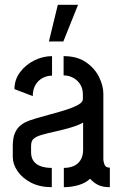

<svg xmlns="http://www.w3.org/2000/svg" viewBox="-20 -778 508 797"><path d="M183 -606 220 -758H304L243 -606ZM195 -1Q145 -1 108.5 -20Q72 -39 52.5 -68Q33 -97 33 -127V-175Q33 -189 36 -206Q39 -223 49.5 -240Q60 -257 84 -270Q100 -278 129 -286.5Q158 -295 191.5 -304Q225 -313 255 -322.5Q285 -332 304.5 -343Q324 -354 324 -366V-386Q324 -411 312.5 -428.5Q301 -446 283 -455.5Q265 -465 244 -465V-545Q300 -545 336.5 -520Q373 -495 391 -458.5Q409 -422 409 -389V-115Q409 -109 413.5 -95.5Q418 -82 436 -82V-1Q405 -1 386 -11Q367 -21 354 -36Q335 -18 305.5 -9.5Q276 -1 245 -1V-81Q267 -81 285 -88.5Q303 -96 314 -113Q325 -130 325 -156V-269Q305 -258 275 -249Q245 -240 213 -233Q181 -226 156 -219Q131 -212 121 -203Q109 -195 109 -172V-146Q109 -123 120 -108.5Q131 -94 150.5 -87.5Q170 -81 195 -81ZM116 -379 40 -408Q40 -447 63 -478Q86 -509 122 -527Q158 -545 196 -545V-464Q175 -464 156.5 -454Q138 -444 127 -425Q116 -406 116 -379Z"/></svg>

Font: Stick No Bills Medium
Style: Regular
Weight: 500
Version: Version 2.000